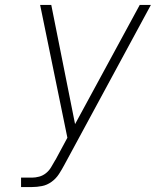

<svg xmlns="http://www.w3.org/2000/svg" viewBox="-20 -755 640 775"><path d="M65 0V-38H109Q123 -38 138 -42Q153 -46 165.5 -56Q178 -66 186 -79.5Q194 -93 202 -107Q202 -107 202 -107Q202 -107 202 -107V-108Q202 -108 202.5 -108Q203 -108 203 -108L252 -199L142 -735H187L283 -254L544 -735H589L240 -90Q230 -71 218 -52.5Q206 -34 188 -21Q170 -8 149.5 -4Q129 0 109 0Z"/></svg>

Font: Iosevka SS04 XLt Ex Obl
Style: Regular
Weight: 200
Width: 7
Italic angle: -9°
Monospace: yes
Designer: Belleve Invis
Foundry: Belleve Invis
Version: Version 19.0.0; ttfautohint (v1.8.4)